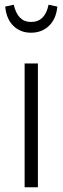

<svg xmlns="http://www.w3.org/2000/svg" viewBox="-20 -791 264 811"><path d="M110.8 -652.8Q65.9 -652.8 36.4 -681.9Q6.8 -710.9 2 -763.2L38.1 -771Q54.7 -698.2 110.8 -698.2Q170.4 -698.2 185.1 -771L222.2 -763.2Q217.3 -710.9 187 -681.9Q156.7 -652.8 110.8 -652.8ZM140.1 -522.9V0H84V-522.9Z"/></svg>

Font: Fira Sans Compressed Light
Style: Regular
Weight: 300
Width: 1
Designer: Carrois Corporate & Edenspiekermann AG
Foundry: Carrois Corporate GbR & Edenspiekermann AG
Version: Version 4.203;PS 004.203;hotconv 1.0.88;makeotf.lib2.5.64775